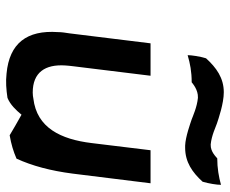

<svg xmlns="http://www.w3.org/2000/svg" viewBox="-81 -657 738 616"><g transform="rotate(90 288.0 -349.0)"><path d="M488 -677C484 -674 467 -655 444 -656H443C414 -659 388 -672 376 -676C361 -681 312 -698 276 -698C230 -698 197 -674 167 -641C161 -621 157 -595 157 -582C184 -590 210 -595 244 -595C248 -598 268 -616 293 -615H294C324 -612 352 -599 363 -595C375 -591 419 -575 447 -574H454C500 -574 533 -597 563 -630C569 -650 573 -676 573 -689C548 -682 519 -677 488 -677ZM414 -11C443 -16 466 -23 489 -33C512 -83 528 -143 537 -213L568 -463H462L439 -274C427 -175 390 -98 296 -87C292 -86 284 -85 277 -85C212 -85 186 -125 190 -189C191 -206 194 -225 196 -243L223 -463H119L87 -203C85 -190 83 -178 83 -166C76 -66 119 -10 216 -1C242 2 267 0 294 -4C316 -13 333 -31 348 -49C372 -36 397 -21 414 -11Z"/></g></svg>

Font: Bluebird
Style: LiObl
Weight: 300
Designer: Jasper
Foundry: Cannot Into Space Fonts
Version: Version 0.98